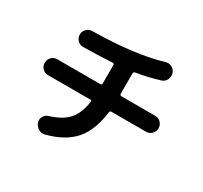

<svg xmlns="http://www.w3.org/2000/svg" viewBox="-163 -987 1326 1256"><g transform="rotate(30 500.0 -359.0)"><path d="M129.9 -302.7Q104.5 -302.7 87.4 -320.3Q70.3 -337.9 70.3 -362.8Q70.3 -387.7 87.9 -405.3Q105.5 -422.9 129.9 -422.9H455.1Q460 -422.9 463.4 -426.3Q466.8 -429.7 466.8 -434.6V-574.2Q466.8 -585 456.1 -585Q375 -579.1 236.3 -577.1Q210.9 -577.1 193.8 -594.7Q176.8 -612.3 176.8 -637.2Q176.8 -662.1 194.3 -679.7Q211.9 -697.3 237.3 -697.3Q551.8 -701.2 751 -760.7Q775.4 -768.6 797.9 -757.3Q820.3 -746.1 828.1 -722.2Q835.9 -698.2 825.2 -674.8Q814.5 -651.4 790 -643.6Q700.2 -616.2 614.3 -602.5Q603.5 -600.6 602.5 -589.8V-434.6Q602.5 -429.7 606.4 -426.3Q610.4 -422.9 615.2 -422.9H870.1Q895.5 -422.9 912.6 -405.3Q929.7 -387.7 929.7 -362.8Q929.7 -337.9 912.1 -320.3Q894.5 -302.7 870.1 -302.7H609.4Q598.6 -302.7 595.7 -292Q578.1 -148.4 509.8 -69.8Q441.4 8.8 306.6 43.9Q281.2 50.8 258.8 37.1Q236.3 23.4 227.5 -2Q220.7 -25.4 232.9 -46.4Q245.1 -67.4 268.6 -74.2Q357.4 -100.6 401.9 -150.4Q446.3 -200.2 459 -293Q460.9 -302.7 449.2 -302.7Z"/></g></svg>

Font: Rounded-X Mgen+ 1m bold
Style: Bold
Weight: 700
Designer: [Source Han Sans]
Ryoko NISHIZUKA  (kana & ideographs); Paul D. Hunt (Latin, Greek & Cyrillic); Wenlong ZHANG  (bopomofo
Version: Version 1.059.20150602